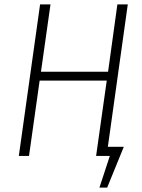

<svg xmlns="http://www.w3.org/2000/svg" viewBox="-20 -704 641 867"><path d="M557 -684 467 -41H539L464 143H429L476 0H414L462 -340H159L111 0H65L161 -684H208L165 -380H468L510 -684Z"/></svg>

Font: Fira Sans Condensed ExtraLight
Style: Italic
Weight: 275
Width: 3
Italic angle: -8°
Designer: Carrois Corporate & Edenspiekermann AG
Foundry: Carrois Corporate GbR & Edenspiekermann AG
Version: Version 4.203